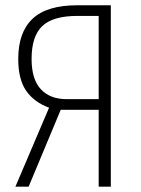

<svg xmlns="http://www.w3.org/2000/svg" viewBox="-20 -704 530 724"><path d="M271 -684.1H397.9V0H352.1V-290H209L87.9 0H38.1L165 -297.9Q108.4 -318.8 78.6 -361.8Q48.8 -404.8 48.8 -481.9Q48.8 -582.5 102.8 -633.3Q156.7 -684.1 271 -684.1ZM231.9 -330.1H352.1V-644H272Q179.7 -644 139.4 -605.7Q99.1 -567.4 99.1 -481.9Q99.1 -405.3 133.8 -367.7Q168.5 -330.1 231.9 -330.1Z"/></svg>

Font: Fira Sans Compressed ExtraLight
Style: Regular
Weight: 250
Width: 1
Designer: Carrois Corporate & Edenspiekermann AG
Foundry: Carrois Corporate GbR & Edenspiekermann AG
Version: Version 4.203;PS 004.203;hotconv 1.0.88;makeotf.lib2.5.64775